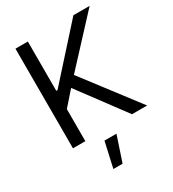

<svg xmlns="http://www.w3.org/2000/svg" viewBox="-221 -827 1063 1180"><g transform="rotate(-30 310.5 -236.5)"><path d="M78.1 -707H166V-357.4H174.8L489.3 -707H604.5L308.6 -387.7L604.5 0H497.1L253.9 -327.1L166 -227.5V0H78.1ZM269.5 55.7H354.5L294.9 234.4H229.5Z"/></g></svg>

Font: WEMIX Pretendard
Style: Regular
Weight: 400
Designer: Base glyphs from Inter by Rasmus Andersson; Hangeul glyphs from Noto Sans CJK(Source Han Sans) by Jang Soo-young and Kan
Foundry: Kil Hyung-jin
Version: Version 1.000